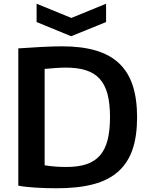

<svg xmlns="http://www.w3.org/2000/svg" viewBox="-20 -997 797 1028"><path d="M176 -977 362 -901 548 -977V-879L361 -803L176 -879ZM284 11Q225 11 169 7.5Q113 4 78 -3V-738Q147 -743 208.5 -746Q270 -749 313 -749Q417 -749 493 -726.5Q569 -704 618 -657.5Q667 -611 690.5 -539.5Q714 -468 714 -369Q714 -268 689.5 -196.5Q665 -125 613 -78.5Q561 -32 479.5 -10.5Q398 11 284 11ZM335 -103Q398 -103 442 -117.5Q486 -132 514.5 -164Q543 -196 556 -247Q569 -298 569 -370Q569 -442 556 -492Q543 -542 514.5 -574Q486 -606 441 -620.5Q396 -635 332 -635Q309 -635 279.5 -633Q250 -631 219 -628V-112Q251 -107 278 -105Q305 -103 335 -103Z"/></svg>

Font: Encode Sans Normal
Style: SemiBold
Weight: 600
Designer: Pablo Impallari, Andres Torresi
Foundry: Pablo Impallari, Andres Torresi
Version: Version 1.000; ttfautohint (v1.00) -l 8 -r 50 -G 200 -x 14 -